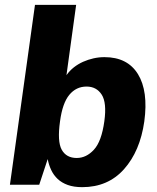

<svg xmlns="http://www.w3.org/2000/svg" viewBox="-20 -763 650 793"><path d="M319.5 10Q285 10 260 1Q235 -8 218.2 -23.8Q201.5 -39.5 191.5 -60.8Q181.5 -82 177 -106L142 0H21L124.5 -743H294.5L254.5 -452.5Q267.5 -471 285 -484.8Q302.5 -498.5 323.2 -507.8Q344 -517 366.2 -522Q388.5 -527 411.5 -527Q506.5 -527 549.8 -456.8Q593 -386.5 576 -261.5Q558.5 -138.5 492.2 -64.2Q426 10 319.5 10ZM297 -110.5Q336.5 -110.5 368 -144.8Q399.5 -179 411 -262.5Q421.5 -339 400 -372.2Q378.5 -405.5 337.5 -405.5Q294.5 -405.5 266.2 -371.2Q238 -337 228 -262.5Q216 -178.5 235 -144.5Q254 -110.5 297 -110.5Z"/></svg>

Font: Public Sans Thin ExtraBold
Style: Italic
Weight: 800
Italic angle: -8°
Version: Version 2.001